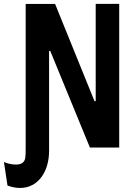

<svg xmlns="http://www.w3.org/2000/svg" viewBox="-58 -750 698 976"><path d="M44 205.5C138 205.5 191.5 119 191.5 18V-491H197.5L399 0H548V-730.5H428.5V-235.5H422.5L222 -730H72.5V0C72.5 44.5 72 62 61 73.5C49.5 86 31.5 86.5 22.5 86.5C2 86.5 -20 81.5 -38 73.5L-20 193C-3 199.5 19.5 205.5 44 205.5Z"/></svg>

Font: Monaspace Argon
Style: Bold
Weight: 700
Designer: Riley Cran & the Lettermatic Team
Foundry: Lettermatic
Version: Version 1.000 (Monaspace Argon)